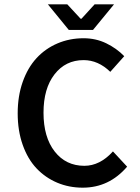

<svg xmlns="http://www.w3.org/2000/svg" viewBox="-20 -847 640 879"><path d="M294.9 -710 199.2 -827.1H288.1L349.1 -761.2H353L413.1 -827.1H502L405.8 -710ZM358.9 12.2Q295.9 12.2 241.7 -10.7Q187.5 -33.7 147.2 -76.2Q106.9 -118.7 84 -183.6Q61 -248.5 61 -328.1Q61 -407.2 84 -472.2Q106.9 -537.1 147.2 -580.8Q187.5 -624.5 242.9 -648.2Q298.3 -671.9 362.8 -671.9Q418.9 -671.9 466.6 -648.7Q514.2 -625.5 548.8 -589.8L484.9 -518.1Q429.7 -571.8 362.8 -571.8Q280.3 -571.8 229.7 -506.8Q179.2 -441.9 179.2 -331.1Q179.2 -218.8 230.5 -153.3Q281.7 -87.9 366.2 -87.9Q437.5 -87.9 497.1 -153.8L562 -84Q479.5 12.2 358.9 12.2Z"/></svg>

Font: Office Code Pro Medium
Style: Regular
Weight: 500
Designer: Nathan Rutzky & Paul D. Hunt
Foundry: Adobe Systems Incorporated
Version: Version 1.004;PS 001.004;hotconv 1.0.70;makeotf.lib2.5.58329